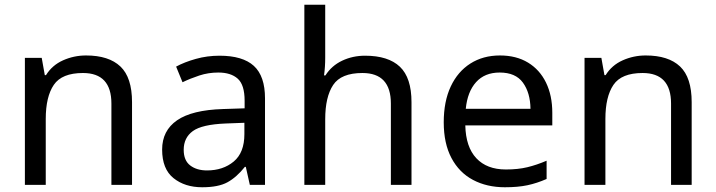

<svg xmlns="http://www.w3.org/2000/svg" viewBox="-20 -780 3019 810"><path d="M343 -546Q439 -546 488 -499.5Q537 -453 537 -349V0H450V-343Q450 -472 330 -472Q241 -472 207 -422Q173 -372 173 -278V0H85V-536H156L169 -463H174Q200 -505 246 -525.5Q292 -546 343 -546Z M906 -545Q1004 -545 1051 -502Q1098 -459 1098 -365V0H1034L1017 -76H1013Q978 -32 939.5 -11Q901 10 833 10Q760 10 712 -28.5Q664 -67 664 -149Q664 -229 727 -272.5Q790 -316 921 -320L1012 -323V-355Q1012 -422 983 -448Q954 -474 901 -474Q859 -474 821 -461.5Q783 -449 750 -433L723 -499Q758 -518 806 -531.5Q854 -545 906 -545ZM932 -259Q832 -255 793.5 -227Q755 -199 755 -148Q755 -103 782.5 -82Q810 -61 853 -61Q921 -61 966 -98.5Q1011 -136 1011 -214V-262Z M1352 -537Q1352 -497 1347 -462H1353Q1379 -503 1423.5 -524Q1468 -545 1520 -545Q1618 -545 1667 -498.5Q1716 -452 1716 -349V0H1629V-343Q1629 -472 1509 -472Q1419 -472 1385.5 -421.5Q1352 -371 1352 -277V0H1264V-760H1352Z M2089 -546Q2158 -546 2207.5 -516Q2257 -486 2283.5 -431.5Q2310 -377 2310 -304V-251H1943Q1945 -160 1989.5 -112.5Q2034 -65 2114 -65Q2165 -65 2204.5 -74.5Q2244 -84 2286 -102V-25Q2245 -7 2205 1.5Q2165 10 2110 10Q2034 10 1975.5 -21Q1917 -52 1884.5 -113.5Q1852 -175 1852 -264Q1852 -352 1881.5 -415Q1911 -478 1964.5 -512Q2018 -546 2089 -546ZM2088 -474Q2025 -474 1988.5 -433.5Q1952 -393 1945 -321H2218Q2217 -389 2186 -431.5Q2155 -474 2088 -474Z M2704 -546Q2800 -546 2849 -499.5Q2898 -453 2898 -349V0H2811V-343Q2811 -472 2691 -472Q2602 -472 2568 -422Q2534 -372 2534 -278V0H2446V-536H2517L2530 -463H2535Q2561 -505 2607 -525.5Q2653 -546 2704 -546Z"/></svg>

Font: Noto Sans Mongolian
Style: Regular
Weight: 400
Designer: Monotype Design Team
Foundry: Monotype Imaging Inc.
Version: Version 3.001; ttfautohint (v1.8.4.7-5d5b)